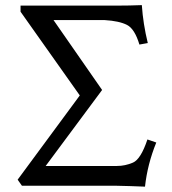

<svg xmlns="http://www.w3.org/2000/svg" viewBox="-20 -715 662 739"><path d="M538.1 3.4Q481 1 430.2 0H64.5L47.9 -23.4L287.1 -347.7L59.1 -669.9V-693.4H430.2Q477.5 -693.4 525.9 -695.3Q530.8 -623 548.8 -549.3L516.6 -543.5Q498.5 -604 468.8 -619.1Q439 -634.3 382.8 -637.7H186L373 -368.7L155.8 -76.2H430.2Q461.4 -76.2 491.7 -89.1Q522 -102.1 547.4 -178.2L581.5 -166.5Q547.4 -82.5 538.1 3.4Z"/></svg>

Font: Kelvinch
Style: Regular
Weight: 400
Designer: Paul James MIller
Foundry: High-Logic / Made with FontCreator
Version: Version 3.30 September 23, 2016